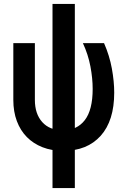

<svg xmlns="http://www.w3.org/2000/svg" viewBox="-20 -760 640 980"><path d="M511 -540H403Q430 -482 441.5 -421Q453 -360 453 -306Q453 -199 413 -147Q373 -95 301 -95Q233 -95 195.5 -137Q158 -179 158 -250V-540H48V-250Q48 -190 66 -142Q84 -94 117 -60.5Q150 -27 197 -8.5Q244 10 303 10Q425 10 494 -67Q563 -144 563 -287Q563 -344 551 -410Q539 -476 511 -540ZM248 200H362V-740H248Z"/></svg>

Font: CommitMonoV142 ExtLt
Style: Regular
Weight: 200
Monospace: yes
Designer: Eigil Nikolajsen
Foundry: Eigil Nikolajsen
Version: Version 1.142